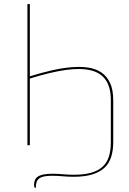

<svg xmlns="http://www.w3.org/2000/svg" viewBox="-20 -720 640 952"><path d="M116 -700H128V-341.5Q182.5 -358.5 234.2 -370.5Q286 -382.5 332 -386.5Q378 -390.5 416.5 -385Q455 -379.5 482.8 -360.5Q510.5 -341.5 526 -308Q541.5 -274.5 541.5 -223V-15Q541.5 26 531.2 58Q521 90 498 111.8Q475 133.5 437.2 145Q399.5 156.5 345 156.5Q329.5 156.5 316.5 155.8Q303.5 155 291.2 154Q279 153 266.5 152.2Q254 151.5 240 151.5Q216 151.5 200 154.5Q184 157.5 174.5 164.8Q165 172 161.2 183.5Q157.5 195 157.5 211.5H155Q152.5 211.5 150.8 208.5Q149 205.5 149 196Q149 183 153.2 172.8Q157.5 162.5 168 155.5Q178.5 148.5 196.5 145Q214.5 141.5 241.5 141.5Q255 141.5 267.2 142.2Q279.5 143 291.8 144Q304 145 317 145.8Q330 146.5 346 146.5Q398.5 146.5 433.8 136Q469 125.5 490.2 105.2Q511.5 85 520.5 54.8Q529.5 24.5 529.5 -15V-223Q529.5 -286.5 504.5 -323Q479.5 -359.5 429.5 -371.5Q379.5 -383.5 304 -372.8Q228.5 -362 128 -330.5V0H116Z"/></svg>

Font: Lato Hairline
Style: Regular
Weight: 100
Designer: Lukasz Dziedzic
Foundry: tyPoland Lukasz Dziedzic
Version: Version 2.007; 2014-02-27